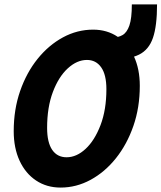

<svg xmlns="http://www.w3.org/2000/svg" viewBox="-20 -836 730 868"><path d="M42 -243Q42 -341 71 -424.5Q100 -508 150 -570Q200 -632 264.5 -667Q329 -702 401 -702Q464 -702 511.5 -670Q559 -638 585.5 -581Q612 -524 612 -448Q612 -350 583 -266.5Q554 -183 504 -120.5Q454 -58 389.5 -23Q325 12 254 12Q191 12 143 -20Q95 -52 68.5 -109.5Q42 -167 42 -243ZM193 -258Q193 -192 216 -158.5Q239 -125 281 -125Q326 -125 367 -163Q408 -201 434.5 -270.5Q461 -340 461 -433Q461 -498 437.5 -531.5Q414 -565 373 -565Q328 -565 286.5 -527Q245 -489 219 -420Q193 -351 193 -258ZM486 -666Q514 -666 534 -677.5Q554 -689 565 -721Q576 -753 576 -816H690Q690 -719 671.5 -665Q653 -611 608.5 -589Q564 -567 486 -567Z"/></svg>

Font: Radio Canada Condensed
Style: Bold Italic
Weight: 700
Width: 3
Italic angle: -12°
Designer: Charles Daoud, Etienne Aubert Bonn, Alexandre Saumier Demers, Jacques Le Bailly
Foundry: Radio-Canada
Version: Version 2.104; ttfautohint (v1.8.4.7-5d5b);gftools[0.9.28.de